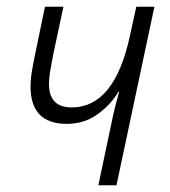

<svg xmlns="http://www.w3.org/2000/svg" viewBox="-20 -552 507 572"><path d="M327 0 440 -532H386L367 -445Q321 -232 194 -232Q126 -232 126 -301Q126 -321 130 -343Q134 -365 139 -392L169 -532H114L86 -397Q80 -369 75.5 -342.5Q71 -316 71 -294Q71 -183 179 -183Q231 -183 270.5 -211.5Q310 -240 333 -279H335Q329 -258 323 -234Q317 -210 312 -185L273 0Z"/></svg>

Font: Noto Sans UI SemiCondensed Light
Style: Italic
Weight: 300
Width: 4
Designer: Monotype Design Team
Foundry: Monotype Imaging Inc.
Version: 1.001